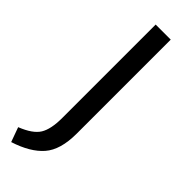

<svg xmlns="http://www.w3.org/2000/svg" viewBox="-276 -704 856 856"><g transform="rotate(45 152.5 -276.0)"><path d="M210 -689V-96Q210 6 165.5 57Q121 108 30 137L5 68Q71 42 93 6.5Q115 -29 115 -100V-689Z"/></g></svg>

Font: Fira Sans
Style: Regular
Weight: 400
Designer: Carrois Corporate & Edenspiekermann AG
Foundry: Carrois Corporate GbR & Edenspiekermann AG
Version: Version 4.106;PS 004.106;hotconv 1.0.70;makeotf.lib2.5.58329